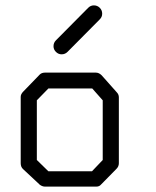

<svg xmlns="http://www.w3.org/2000/svg" viewBox="-20 -747 580 714"><path d="M179 -575Q179 -588 188 -597L308 -718Q317 -727 329 -727Q342 -727 351 -718Q360 -709 360 -696Q360 -684 351 -675L231 -554Q222 -545 209 -545Q197 -545 188 -554Q179 -563 179 -575ZM117 -374V-152L160 -110H322L362 -152V-374L323 -418H160ZM67 -407 128 -470Q135 -477 148 -477H336Q348 -477 358 -467L414 -404Q422 -396 422 -385V-140Q422 -128 413 -119L355 -60Q349 -53 337.5 -53H334H148Q137.5 -53 128 -60L66 -118Q57 -126 57 -140V-387Q57 -397 67 -407Z"/></svg>

Font: ibm3270
Style: Regular
Weight: 400
Monospace: yes
Version: Version 2.0.3